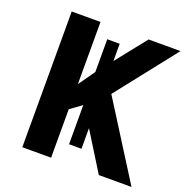

<svg xmlns="http://www.w3.org/2000/svg" viewBox="-128 -832 919 949"><g transform="rotate(20 332.0 -357.0)"><path d="M241.2 0H89.8V-713.9H241.2V-387.2L300.8 -471.2L301.8 -472.2V-645H367.2V-554.2L494.1 -713.9H662.1L413.1 -397.9L664.1 0H492.2L367.2 -201.2V-92.8H301.8V-298.8L241.2 -254.9Z"/></g></svg>

Font: OpenSans-Bold
Style: Bold
Weight: 700
Foundry: Ascender Corporation
Version: Version 1.10